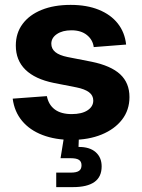

<svg xmlns="http://www.w3.org/2000/svg" viewBox="-20 -558 578 782"><path d="M271.5 11.7Q205.1 11.7 153.3 -8.1Q101.6 -27.8 70.1 -65.4Q38.6 -103 31.7 -156.2L170.9 -166.5Q177.7 -131.3 203.1 -112.3Q228.5 -93.3 272 -93.3Q313 -93.3 336.4 -108.6Q359.9 -124 359.9 -148.4Q359.9 -169.4 342.5 -182.4Q325.2 -195.3 291.5 -202.1L199.2 -220.2Q122.6 -235.8 83.5 -274.2Q44.4 -312.5 44.4 -372.6Q44.4 -423.3 72 -460.4Q99.6 -497.6 149.7 -517.8Q199.7 -538.1 267.6 -538.1Q333.5 -538.1 382.3 -518.3Q431.2 -498.5 459.7 -462.4Q488.3 -426.3 493.7 -376.5L361.8 -366.2Q357.9 -396 334 -415.3Q310.1 -434.6 271 -434.6Q234.4 -434.6 211.7 -419.2Q189 -403.8 189 -379.9Q189 -359.4 205.3 -345.9Q221.7 -332.5 255.4 -325.7L353 -306.6Q431.6 -290.5 469.5 -255.4Q507.3 -220.2 507.3 -162.6Q507.3 -109.9 477.1 -70.8Q446.8 -31.7 393.8 -10Q340.8 11.7 271.5 11.7ZM209 204.1V145H269Q291.5 145 301.8 137.9Q312 130.9 312 115.2Q312 100.1 301.8 93.3Q291.5 86.4 269 86.4H226.6L244.1 -21.5H301.3V0L299.8 40.5Q344.7 40 369.4 61.5Q394 83 394 119.6Q394 162.6 364.5 183.3Q335 204.1 277.3 204.1Z"/></svg>

Font: Inter 24pt
Style: Bold
Weight: 700
Designer: Rasmus Andersson
Foundry: rsms
Version: Version 4.001;git-66647c0bb